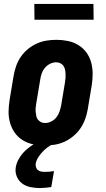

<svg xmlns="http://www.w3.org/2000/svg" viewBox="-20 -730 540 974"><path d="M207 8Q177 8 148 2Q119 -4 95 -19Q71 -34 55 -56.5Q39 -79 31 -107Q23 -135 23.5 -164.5Q24 -194 29 -225L49 -345Q53 -369 61.5 -394Q70 -419 85 -441Q100 -463 121 -480.5Q142 -498 166.5 -509Q191 -520 216 -524Q241 -528 266 -528Q296 -528 325 -522Q354 -516 378 -501Q402 -486 418.5 -463.5Q435 -441 442.5 -413Q450 -385 450 -355.5Q450 -326 445 -295L425 -175Q421 -151 412 -126Q403 -101 388 -79Q373 -57 352 -39.5Q331 -22 307 -11Q283 0 257.5 4Q232 8 207 8ZM208 -106Q224 -106 239.5 -113.5Q255 -121 265.5 -134Q276 -147 281.5 -163Q287 -179 290 -194L310 -314Q312 -325 312.5 -336Q313 -347 312.5 -357.5Q312 -368 309.5 -378.5Q307 -389 301 -397Q295 -405 285.5 -409.5Q276 -414 265 -414Q249 -414 234 -406.5Q219 -399 208 -386Q197 -373 191.5 -357Q186 -341 184 -326L164 -206Q162 -195 161 -184Q160 -173 161 -162.5Q162 -152 164 -141.5Q166 -131 172.5 -123Q179 -115 188 -110.5Q197 -106 208 -106ZM182 224Q157 224 133.5 219Q110 214 92 200.5Q74 187 65 165Q56 143 60 119Q63 100 72.5 81.5Q82 63 95.5 47.5Q109 32 126 19Q143 6 161 -4L168 -8H253L252 0Q236 6 221.5 17Q207 28 195 41Q183 54 173.5 69Q164 84 161 101Q160 110 163 119Q166 128 172.5 133Q179 138 188 140Q197 142 206 142Q218 142 230 141Q242 140 254 138L240 219Q225 221 210.5 222.5Q196 224 182 224ZM155 -630 154 -710H454L455 -630Z"/></svg>

Font: Iosevka SS18 Heavy
Style: Italic
Weight: 900
Italic angle: -9°
Monospace: yes
Designer: Belleve Invis
Foundry: Belleve Invis
Version: Version 25.1.1; ttfautohint (v1.8.4)